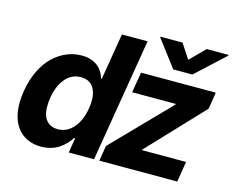

<svg xmlns="http://www.w3.org/2000/svg" viewBox="-106 -928 1332 1093"><g transform="rotate(15 559.5 -381.5)"><path d="M215.6 8.9Q168.3 8.9 131.2 -9.4Q94.1 -27.7 69.8 -63.2Q45.5 -98.7 37.5 -151.1Q29.5 -203.5 40.5 -272Q51.8 -340.2 78.3 -394.5Q104.8 -448.9 141 -483Q177.2 -517 219.6 -534.8Q262.1 -552.6 307.9 -552.6Q334.2 -552.6 356 -546.3Q377.8 -540.1 392.6 -530.5Q407.3 -521 418.5 -507.6Q429.7 -494.3 436.1 -481.4Q442.5 -468.4 446.4 -453.8H451L496.4 -727.3H647.7L527 0H377.8L392.4 -87.4H386Q374.3 -68.9 359.2 -52.9Q344.1 -36.9 323.3 -22.4Q302.6 -7.8 274.7 0.5Q246.8 8.9 215.6 8.9ZM558.2 0 572.8 -90.2 894.2 -420.8 895.6 -424.7H637.8L658 -545.5H1098.4L1082.7 -447.1L778.4 -124.6L777 -120.7H1036.9L1017.4 0ZM282 -111.5Q335.9 -111.5 374.1 -155.2Q412.3 -198.9 424.4 -272.7Q436.4 -346.6 413 -389.4Q389.6 -432.2 334.9 -432.2Q280.2 -432.2 243.6 -388.8Q207 -345.5 195.3 -272.7Q188.2 -224.4 194.2 -188.6Q200.3 -152.7 222.8 -132.1Q245.4 -111.5 282 -111.5ZM841.6 -772 898.4 -685.4 984 -772H1112.9L1112.2 -767L942.8 -610.8H830.3L711.6 -767L712.4 -772Z"/></g></svg>

Font: Karasuma Gothic
Style: Bold Italic
Weight: 700
Italic angle: 9.39998°
Designer: Rasmus Andersson / Ryoko Nishizuka
Foundry: Genbu
Version: Version 1.00